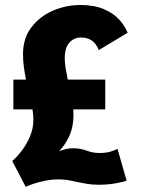

<svg xmlns="http://www.w3.org/2000/svg" viewBox="-20 -726 590 768"><path d="M83 21.5 29 -82Q29.5 -82 30 -82H29Q46 -96 65.8 -121.5Q85.5 -147 99.5 -179.2Q113.5 -211.5 113.5 -246.5Q113.5 -265.5 110 -288.5H33.5V-407.5H84Q79 -432 75.5 -457.5Q72 -483 72 -509Q72 -573 105.8 -617Q139.5 -661 192 -683.5Q244.5 -706 301.5 -706Q356 -706 394.2 -690Q432.5 -674 456 -648.5Q479.5 -623 490.5 -595L375 -525.5Q356 -576 304 -576Q276.5 -576 257.8 -555.8Q239 -535.5 239 -492Q239 -475 242.5 -453.2Q246 -431.5 251 -407.5H401V-288.5H273Q274 -277.5 274 -268Q274 -218 257 -181.5Q240 -145 216 -121Q227.5 -126 242 -129.5Q256.5 -133 274 -133Q289.5 -133 302.2 -130.2Q315 -127.5 325 -124Q336 -120 348.5 -117Q361 -114 377 -114Q403 -114 420.2 -119Q437.5 -124 450 -130.5L486.5 -3.5Q472.5 2 441.5 7.5Q410.5 13 373 13Q350 13 328.5 9.5Q307 6 286.5 1.5Q268 -3 250 -5.8Q232 -8.5 214.5 -8.5Q186.5 -8.5 159.2 -2.8Q132 3 111.5 10Q91 17 83 21.5Z"/></svg>

Font: Trispace SemiCondensed
Style: Bold
Weight: 700
Width: 4
Designer: Tyler Finck
Foundry: Etcetera Type Company
Version: Version 1.210; ttfautohint (v1.8.3)